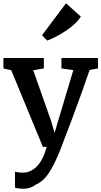

<svg xmlns="http://www.w3.org/2000/svg" viewBox="-20 -902 621 1178"><path d="M1 0ZM123 157Q167 157 205 120Q243 83 267 -1H243L49 -471L1 -482V-546H249V-482L184 -471L291 -167L315 -87L339 -168L430 -472L357 -482V-546H581V-482L530 -473Q476 -316 422 -172Q368 -28 348 22Q312 112 278 162Q244 212 199 231Q168 256 125 256Q110 256 93.5 254Q77 252 72 249V151Q96 158 123 157ZM385 -882 476 -800Q448 -756 388.5 -716Q329 -676 270 -653L238 -686Z"/></svg>

Font: Martel
Style: Bold
Weight: 700
Designer: Dan Reynolds
Foundry: Dan Reynolds
Version: Version 1.001; ttfautohint (v1.1) -l 5 -r 5 -G 72 -x 0 -D la